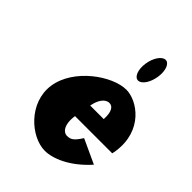

<svg xmlns="http://www.w3.org/2000/svg" viewBox="-229 -905 1033 1033"><g transform="rotate(45 287.5 -388.0)"><path d="M414.8 -791C387.9 -791 359.8 -750 352.5 -699C345.1 -648 361.4 -607 388.3 -607C415.2 -607 442.7 -648 450 -699C457.4 -750 441.7 -791 414.8 -791ZM566.8 -232C568.9 -238 570.5 -249 571.5 -256C597.5 -436 462 -528 379 -528C273 -528 98.9 -406 77.2 -256C55.8 -107 194.8 15 300.7 15C360.9 15 454.1 -22 540.5 -119L402.1 -183C372.8 -137 358 -126 327.9 -126C304.2 -126 272.4 -153 283.8 -232ZM301.4 -330C309.8 -377 332.9 -413 365.1 -413C392.5 -413 407.8 -384 404.3 -330Z"/></g></svg>

Font: Blink
Style: WideObl
Weight: 400
Designer: Mew Too
Foundry: Cannot Into Space Fonts
Version: Version 001.000